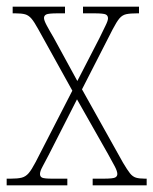

<svg xmlns="http://www.w3.org/2000/svg" viewBox="-22 -556 460 576"><path d="M-2 0V-20H10Q31 -20 43 -23Q55 -26 64 -36.5Q73 -47 85 -70L195 -284L93 -468Q81 -490 72.5 -500Q64 -510 53.5 -513Q43 -516 24 -516H16V-536H173V-516H152Q123 -516 116.5 -512.5Q110 -509 110 -502Q110 -495 118 -480Q126 -465 139 -443L210 -313L276 -441Q287 -464 294.5 -479Q302 -494 302 -501Q302 -509 295.5 -512.5Q289 -516 260 -516H227V-536H395V-516H390Q369 -516 357 -513.5Q345 -511 336.5 -501Q328 -491 316 -468L224 -288L347 -68Q360 -46 368 -36Q376 -26 386 -23Q396 -20 413 -20H418V0H256V-20H288Q317 -20 323.5 -23.5Q330 -27 330 -34Q330 -42 322.5 -56.5Q315 -71 302 -94L209 -258L124 -91Q112 -68 105 -55Q98 -42 98 -34Q98 -26 104.5 -23Q111 -20 135 -20H180V0Z"/></svg>

Font: Noto Serif Thai Condensed Thin
Style: Regular
Weight: 100
Width: 3
Designer: Monotype Design Team
Foundry: Monotype Imaging Inc.
Version: Version 2.001; ttfautohint (v1.8.4.7-5d5b)